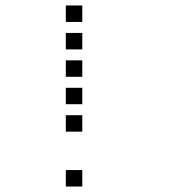

<svg xmlns="http://www.w3.org/2000/svg" viewBox="-20 -700 640 700"><path d="M221 -680Q220 -680 220 -680Q220 -680 220 -679V-621Q220 -620 220 -620Q220 -620 221 -620H279Q280 -620 280 -620Q280 -620 280 -621V-679Q280 -680 280 -680Q280 -680 279 -680ZM221 -580Q220 -580 220 -580Q220 -580 220 -579V-521Q220 -520 220 -520Q220 -520 221 -520H279Q280 -520 280 -520Q280 -520 280 -521V-579Q280 -580 280 -580Q280 -580 279 -580ZM221 -480Q220 -480 220 -480Q220 -480 220 -479V-421Q220 -420 220 -420Q220 -420 221 -420H279Q280 -420 280 -420Q280 -420 280 -421V-479Q280 -480 280 -480Q280 -480 279 -480ZM221 -380Q220 -380 220 -380Q220 -380 220 -379V-321Q220 -320 220 -320Q220 -320 221 -320H279Q280 -320 280 -320Q280 -320 280 -321V-379Q280 -380 280 -380Q280 -380 279 -380ZM221 -280Q220 -280 220 -280Q220 -280 220 -279V-221Q220 -220 220 -220Q220 -220 221 -220H279Q280 -220 280 -220Q280 -220 280 -221V-279Q280 -280 280 -280Q280 -280 279 -280ZM221 -80Q220 -80 220 -80Q220 -80 220 -79V-21Q220 -20 220 -20Q220 -20 221 -20H279Q280 -20 280 -20Q280 -20 280 -21V-79Q280 -80 280 -80Q280 -80 279 -80Z"/></svg>

Font: Doto Medium
Style: Regular
Weight: 500
Monospace: yes
Version: Version 1.000